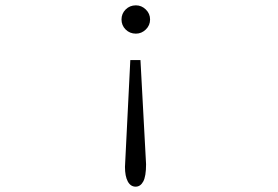

<svg xmlns="http://www.w3.org/2000/svg" viewBox="-20 -618 1040 719"><path d="M489 -598Q510 -598 526 -582.5Q542 -567 542 -545Q542 -523 526 -507.5Q510 -492 489 -492Q466 -492 450.5 -507.5Q435 -523 435 -545Q435 -567 450.5 -582.5Q466 -598 489 -598ZM468 -393H506L527 -3Q527 42 516.5 61.5Q506 81 488 81Q469 81 458.5 61.5Q448 42 448 7Z"/></svg>

Font: Inconsolata UltraExpanded Light
Style: Regular
Weight: 300
Width: 9
Monospace: yes
Designer: Raph Levien, Cyreal, Brenton Simpson
Foundry: Raph Levien, Cyreal, Google
Version: Version 3.001; ttfautohint (v1.8.2.53-6de2)